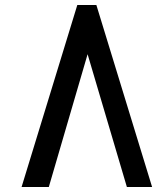

<svg xmlns="http://www.w3.org/2000/svg" viewBox="-20 -745 640 765"><path d="M364 -725 586 0H485.5L329 -529L174.5 0H66L288 -725Z"/></svg>

Font: JuliaMono SemiBold
Style: Italic
Weight: 600
Italic angle: -9°
Monospace: yes
Designer: cormullion
Foundry: corm
Version: Version 0.056; ttfautohint (v1.8.4)